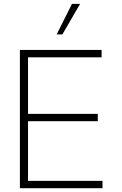

<svg xmlns="http://www.w3.org/2000/svg" viewBox="-20 -997 644 1017"><path d="M85.4 0V-732.4H518.1V-693.4H128.4V-394H498V-355H128.4V-39.1H522.9V0ZM310.5 -814.9H280.3L361.3 -976.6H404.3Z"/></svg>

Font: Kumbh Sans ExtraLight
Style: Regular
Weight: 250
Version: Version 1.005